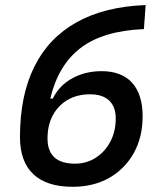

<svg xmlns="http://www.w3.org/2000/svg" viewBox="-20 -716 626 746"><path d="M262.2 9.8Q161.6 9.8 109.6 -39.1Q57.6 -87.9 57.6 -183.6Q57.6 -344.7 113.3 -456.8Q168.9 -568.8 277.8 -629.6Q386.7 -690.4 545.9 -696.3L539.1 -603Q379.9 -596.2 293 -529.5Q206.1 -462.9 175.3 -333H185.1Q210 -383.8 260.5 -411.6Q311 -439.5 374.5 -439.5Q453.1 -439.5 493.7 -394Q534.2 -348.6 534.2 -264.2Q534.2 -183.1 499.8 -121.3Q465.3 -59.6 404.3 -24.9Q343.3 9.8 262.2 9.8ZM271.5 -80.1Q316.4 -80.1 352.3 -103.3Q388.2 -126.5 408.9 -166Q429.7 -205.6 429.7 -255.4Q429.7 -300.8 404.3 -325.2Q378.9 -349.6 329.6 -349.6Q280.3 -349.6 243.2 -328.1Q206.1 -306.6 185.3 -268.1Q164.6 -229.5 164.6 -178.2Q164.6 -80.1 271.5 -80.1Z"/></svg>

Font: Cascadia Code PL
Style: Italic
Weight: 400
Italic angle: -10°
Monospace: yes
Designer: Aaron Bell
Foundry: Saja Typeworks
Version: Version 2404.023